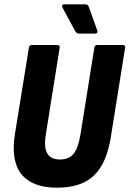

<svg xmlns="http://www.w3.org/2000/svg" viewBox="-20 -864 602 892"><path d="M245 8Q131 8 80.5 -53.5Q30 -115 49 -239L114 -641Q116 -655 127 -655H246Q260 -655 257 -641L193 -240Q183 -180 199.5 -151.5Q216 -123 258 -123Q301 -123 322.5 -150.5Q344 -178 354 -240L418 -641Q420 -655 431 -655H550Q564 -655 561 -641L496 -234Q477 -107 417.5 -49.5Q358 8 245 8ZM347 -708Q340 -708 336 -711.5Q332 -715 328 -722L269 -831Q267 -835 269.5 -839.5Q272 -844 277 -844H376Q389 -844 393 -831L432 -722Q434 -716 431.5 -712Q429 -708 422 -708Z"/></svg>

Font: Sofia Sans Condensed Black
Style: Italic
Weight: 900
Italic angle: -9°
Version: Version 4.100